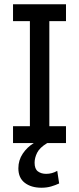

<svg xmlns="http://www.w3.org/2000/svg" viewBox="-20 -670 370 899"><path d="M257 189Q240 197 219.5 203Q199 209 174 209Q126 209 96 186Q66 163 66 118Q66 80 86.5 49.5Q107 19 138 0H41V-79H120V-571H41V-650H289V-571H211V-79H289V0H201Q166 21 154 45Q142 69 142 92Q142 121 157.5 132.5Q173 144 196 144Q224 144 248 130L257 189Z"/></svg>

Font: Zilla Slab Medium
Style: Regular
Weight: 500
Designer: Typotheque.com
Foundry: Typotheque type foundry
Version: Version 1.1; 2017